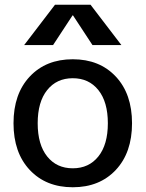

<svg xmlns="http://www.w3.org/2000/svg" viewBox="-20 -780 614 810"><path d="M286 -715 204 -590H82L212 -760H362L492 -590H370L288 -715ZM105.5 -457Q174 -530 287 -530Q400 -530 468.5 -457Q537 -384 537 -260Q537 -136 468.5 -63Q400 10 287 10Q174 10 105.5 -63Q37 -136 37 -260Q37 -384 105.5 -457ZM179 -120Q219 -70 287 -70Q355 -70 395 -120Q435 -170 435 -260Q435 -350 395 -400Q355 -450 287 -450Q219 -450 179 -400Q139 -350 139 -260Q139 -170 179 -120Z"/></svg>

Font: M PLUS 1p Medium
Style: Regular
Weight: 500
Version: Version 1.062